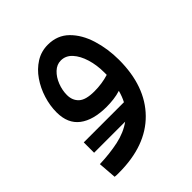

<svg xmlns="http://www.w3.org/2000/svg" viewBox="-164 -440 774 774"><g transform="rotate(-45 223.5 -53.0)"><path d="M56 103V44H285Q296 23 303 -3Q284 3 263.5 5.5Q243 8 223 8Q147 8 105.5 -23.5Q64 -55 64 -119Q64 -157 76 -195.5Q88 -234 110 -266Q132 -298 163 -317.5Q194 -337 232 -337Q286 -337 321.5 -302Q357 -267 374.5 -210.5Q392 -154 392 -91Q392 60 308 145.5Q224 231 70 231Q61 231 58 231Q55 231 46 230L40 152Q99 150 148 139.5Q197 129 233 103ZM143 -139Q143 -108 163 -89.5Q183 -71 232 -71Q275 -71 314 -83Q314 -90 314 -97Q314 -139 303 -175Q292 -211 272 -233Q252 -255 224 -255Q201 -255 182.5 -237.5Q164 -220 153.5 -193Q143 -166 143 -139Z"/></g></svg>

Font: TSCustom
Style: Regular
Weight: 400
Designer: Monotype Design Team
Foundry: Monotype Imaging Inc.
Version: Version 2.004; ttfautohint (v1.8.3) -l 8 -r 50 -G 200 -x 14 